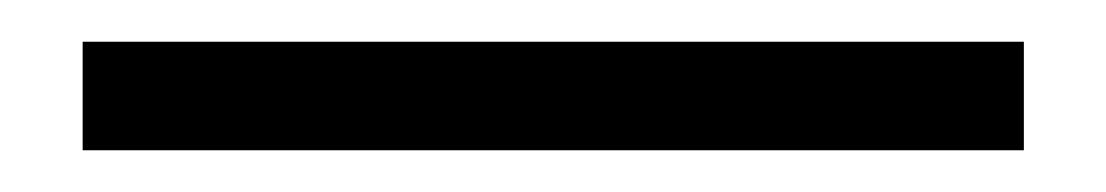

<svg xmlns="http://www.w3.org/2000/svg" viewBox="-20 -20 530 92"><path d="M19.6 52H470.6V0H19.6Z"/></svg>

Font: LL Pando Sans
Style: Regular
Weight: 400
Designer: Joshua Smith
Foundry: Joshua Smith
Version: Version 1.000;Glyphs 3.2.1 (3258)